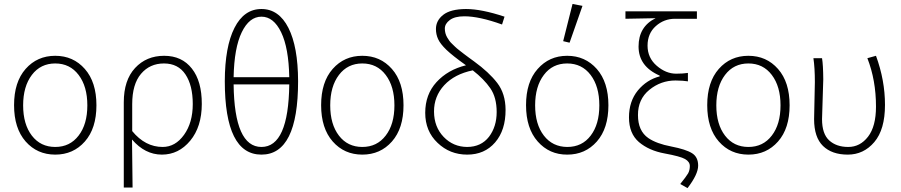

<svg xmlns="http://www.w3.org/2000/svg" viewBox="-20 -777 4599 980"><path d="M381.3 -85Q425.8 -142.6 425.8 -239.3Q425.8 -335.9 381.3 -394.5Q336.9 -453.1 262 -453.1Q187 -453.1 142.6 -394.5Q98.1 -335.9 98.1 -239.3Q98.1 -142.6 142.6 -84.7Q187 -26.9 262 -26.9Q336.9 -26.9 381.3 -85ZM413.1 -54.7Q354 12.2 262 12.2Q169.9 12.2 110.8 -54.9Q51.8 -122.1 51.8 -240.2Q51.8 -358.4 110.8 -425.3Q169.9 -492.2 262 -492.2Q354 -492.2 413.1 -425Q472.2 -357.9 472.2 -239.7Q472.2 -121.6 413.1 -54.7Z M810.1 -26.9Q875 -26.9 919.4 -88.9Q963.9 -150.9 963.9 -246.1Q963.9 -341.3 926.5 -397.2Q889.2 -453.1 816.9 -453.1Q744.6 -453.1 699.7 -400.1Q654.8 -347.2 654.8 -245.1V-107.9Q721.2 -26.9 810.1 -26.9ZM611.8 180.2V-254.9Q611.8 -367.7 669.4 -429.9Q727.1 -492.2 817.9 -492.2Q908.7 -492.2 959.5 -426.8Q1010.3 -362.3 1010 -246.1Q1009.8 -129.9 950.9 -58.8Q892.1 12.2 806.2 12.2Q720.2 12.2 653.8 -64.9Q654.8 -27.8 656.7 180.2Z M1456.5 -346.2H1172.4Q1176.3 -26.9 1314.5 -26.9Q1452.6 -26.9 1456.5 -346.2ZM1172.4 -382.8H1456.5Q1453.6 -532.7 1415 -612.3Q1376.5 -691.9 1314.5 -691.9Q1252.4 -691.9 1213.9 -612.3Q1175.3 -532.7 1172.4 -382.8ZM1127.4 -362.8Q1127.9 -538.6 1176.8 -634.8Q1225.6 -731 1314.5 -731Q1403.3 -731 1452.1 -634.8Q1501 -538.6 1501.5 -362.8Q1501.5 12.2 1314.5 12.2Q1127.4 12.2 1127.4 -362.8Z M1948.7 -85Q1993.2 -142.6 1993.2 -239.3Q1993.2 -335.9 1948.7 -394.5Q1904.3 -453.1 1829.3 -453.1Q1754.4 -453.1 1710 -394.5Q1665.5 -335.9 1665.5 -239.3Q1665.5 -142.6 1710 -84.7Q1754.4 -26.9 1829.3 -26.9Q1904.3 -26.9 1948.7 -85ZM1980.5 -54.7Q1921.4 12.2 1829.3 12.2Q1737.3 12.2 1678.2 -54.9Q1619.1 -122.1 1619.1 -240.2Q1619.1 -358.4 1678.2 -425.3Q1737.3 -492.2 1829.3 -492.2Q1921.4 -492.2 1980.5 -425Q2039.6 -357.9 2039.6 -239.7Q2039.6 -121.6 1980.5 -54.7Z M2364.7 -26.9Q2436 -27.3 2476.1 -79.1Q2515.1 -130.9 2515.1 -205.1Q2515.1 -279.3 2482.9 -326.2Q2450.7 -373 2393.1 -418Q2300.3 -398.9 2247.6 -342.3Q2194.8 -285.2 2195.3 -207Q2195.8 -128.9 2244.6 -78.1Q2293.5 -27.3 2364.7 -26.9ZM2213.4 -47.9Q2150.4 -107.4 2150.4 -201.2Q2150.4 -294.9 2208 -357.9Q2265.6 -420.9 2358.4 -443.8Q2290.5 -492.2 2258.8 -522.5Q2227.5 -552.7 2216.3 -577.1Q2205.1 -601.6 2205.1 -628.9Q2205.1 -671.9 2242.2 -701.2Q2279.3 -730.5 2358.4 -731Q2437.5 -731 2555.2 -691.9L2542.5 -651.9Q2426.3 -693.8 2350.1 -693.8Q2301.3 -693.8 2275.9 -674.8Q2250.5 -655.8 2250.5 -631.3Q2250.5 -606.9 2262.2 -586.4Q2273.9 -565.9 2285.6 -555.2Q2297.4 -543.9 2303.7 -537.6Q2310.1 -531.2 2325.2 -519.5Q2340.3 -507.8 2347.2 -502.4Q2354 -497.1 2372.6 -483.4Q2391.1 -469.7 2399.4 -463.9Q2476.1 -408.2 2518.1 -353.5Q2560.1 -298.8 2560.5 -216.8Q2561 -112.8 2507.3 -50.3Q2453.6 12.2 2364.7 12.2Q2275.9 12.2 2213.4 -47.9Z M2854.5 -566.9 2902.3 -756.8 2953.1 -747.1 2887.2 -559.1ZM2875.5 -26.9Q2951.2 -26.9 2995.1 -85Q3039.1 -142.6 3039.1 -239.3Q3039.1 -335.9 2994.6 -394.5Q2950.2 -453.1 2875 -453.1Q2799.8 -453.1 2755.9 -394.5Q2711.4 -335.9 2711.4 -239.3Q2711.4 -142.6 2755.9 -85Q2800.3 -27.3 2875.5 -26.9ZM2875.5 12.2Q2784.2 12.7 2724.6 -54.7Q2665 -122.1 2665 -240.2Q2665 -358.4 2724.1 -424.8Q2783.2 -492.2 2875 -492.2Q2966.8 -492.2 3026.4 -424.8Q3085.4 -357.4 3085.4 -239.7Q3085.4 -121.6 3026.4 -54.7Q2967.3 12.2 2875.5 12.2Z M3476.6 34.7Q3452.6 21 3372.6 6.3Q3292.5 -8.3 3241.2 -51.8Q3190.4 -95.7 3190.4 -177.7Q3190.4 -259.8 3235.8 -315.4Q3281.2 -370.1 3347.2 -387.2V-391.1Q3239.3 -438 3239.3 -539.6Q3239.3 -641.1 3326.2 -684.1Q3204.1 -682.1 3172.4 -681.2V-719.2H3537.1V-681.2H3425.3Q3369.1 -681.2 3327.1 -643.6Q3285.2 -606 3285.2 -543.9Q3285.2 -481.9 3332 -441.4Q3378.9 -400.9 3431.2 -400.9Q3466.3 -400.9 3491.2 -404.8V-361.8Q3468.3 -365.7 3428.2 -366.2Q3353 -366.2 3294.4 -318.4Q3235.8 -270.5 3236.3 -189.5Q3236.3 -108.9 3289.1 -72.3Q3331.1 -43.5 3406.2 -29.3Q3481.4 -14.6 3512.2 4.9Q3543.5 24.4 3543.5 68.4Q3543.5 112.3 3489.3 183.1L3452.1 162.1Q3482.9 124 3492.2 107.9Q3501 91.8 3501 70.3Q3501 48.8 3476.6 34.7Z M3919.4 -85Q3963.9 -142.6 3963.9 -239.3Q3963.9 -335.9 3919.4 -394.5Q3875 -453.1 3800 -453.1Q3725.1 -453.1 3680.7 -394.5Q3636.2 -335.9 3636.2 -239.3Q3636.2 -142.6 3680.7 -84.7Q3725.1 -26.9 3800 -26.9Q3875 -26.9 3919.4 -85ZM3951.2 -54.7Q3892.1 12.2 3800 12.2Q3708 12.2 3648.9 -54.9Q3589.8 -122.1 3589.8 -240.2Q3589.8 -358.4 3648.9 -425.3Q3708 -492.2 3800 -492.2Q3892.1 -492.2 3951.2 -425Q4010.3 -357.9 4010.3 -239.7Q4010.3 -121.6 3951.2 -54.7Z M4451.2 -232.9Q4451.2 -367.7 4407.2 -480L4451.2 -492.2Q4497.1 -367.2 4497.1 -241.5Q4497.1 -115.7 4442.6 -51.8Q4388.2 12.2 4307.1 12.2Q4226.1 12.2 4180.7 -32Q4135.3 -76.2 4135.3 -168.9L4139.2 -357.9Q4139.2 -431.2 4131.8 -480H4175.8Q4181.6 -445.8 4182.1 -372.1L4175.8 -168.9Q4175.8 -93.8 4212.4 -60.3Q4249 -26.9 4309.6 -26.9Q4370.1 -26.9 4410.6 -79.3Q4451.2 -131.8 4451.2 -232.9Z"/></svg>

Font: SourceSansPro-Light
Style: Regular
Weight: 300
Designer: Paul D. Hunt
Foundry: Adobe Systems Incorporated
Version: Version 2.020;PS 2.0;hotconv 1.0.86;makeotf.lib2.5.63406